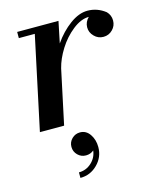

<svg xmlns="http://www.w3.org/2000/svg" viewBox="-119 -609 780 965"><g transform="rotate(-15 271.0 -126.5)"><path d="M41 0 144 -483.9H61V-516.1H275.9L252.9 -404.8Q290 -458.5 337.4 -493.2Q384.8 -527.8 429.2 -527.8Q480 -527.8 522 -495.1Q541.5 -475.1 541.5 -447.3Q541.5 -419.4 522 -399.9Q502.4 -379.9 474.4 -379.9Q446.3 -379.9 426.8 -399.9Q406.2 -420.4 406.7 -447.8Q407.2 -475.1 428.2 -496.1Q387.2 -496.1 343.5 -461.4Q299.8 -426.8 269.3 -377.9Q238.8 -329.1 227.1 -282.2L167 0ZM234.9 53.2Q266.6 53.2 285.9 81.5Q305.2 109.9 305.2 147.9Q305.2 200.2 267.8 237.5Q230.5 274.9 178.2 274.9V246.1Q215.8 246.1 243.7 220.7Q271.5 195.3 275.9 158.2Q258.8 172.9 234.9 172.9Q210 172.9 192.4 155.3Q174.8 137.7 174.8 112.8Q174.8 87.9 192.4 70.6Q210 53.2 234.9 53.2Z"/></g></svg>

Font: Fin Serif Display
Style: Italic
Weight: 400
Italic angle: -12°
Designer: J. Blake Harris
Version: Version 1.006;FEAKit 1.0